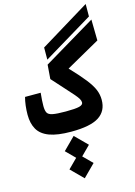

<svg xmlns="http://www.w3.org/2000/svg" viewBox="-164 -900 926 1321"><g transform="rotate(-15 299.0 -239.5)"><path d="M262.2 4.9Q164.6 4.9 107.4 -16.6Q50.3 -38.1 25.9 -80.6Q1.5 -123 1.5 -185.5Q1.5 -217.3 5.4 -250Q9.3 -282.7 16.6 -308.6H127.9Q125 -283.2 123.5 -256.8Q122.1 -230.5 122.1 -215.3Q122.1 -184.6 130.4 -168Q138.7 -151.4 168.5 -145.3Q198.2 -139.2 262.2 -139.2Q330.6 -139.2 358.2 -146.2Q385.7 -153.3 385.7 -170.9Q385.7 -183.1 377.4 -197.3Q369.1 -211.4 350.1 -233.4Q331.1 -255.4 298.3 -291.3Q265.6 -327.1 216.3 -382.3L224.1 -482.9L595.2 -704.6L597.7 -555.2L356.4 -419.4Q420.9 -351.6 456.5 -306.2Q492.2 -260.7 506.6 -225.8Q521 -190.9 521 -153.3Q521 -73.7 460.4 -34.4Q399.9 4.9 262.2 4.9ZM231 -516.6 231.4 -603 585 -818.4 584.5 -729.5ZM268.6 338.4 182.6 252.4 248 187 184.1 123 270 37.1 356 123 290.5 188.5 354.5 252.4Z"/></g></svg>

Font: Cascadia Code PL
Style: Bold
Weight: 700
Monospace: yes
Designer: Aaron Bell
Foundry: Saja Typeworks
Version: Version 2404.023; ttfautohint (v1.8.4)